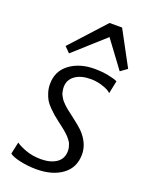

<svg xmlns="http://www.w3.org/2000/svg" viewBox="-152 -880 730 961"><g transform="rotate(20 213.0 -399.5)"><path d="M121.6 -593.3 92.8 -622.1 260.3 -805.7H327.1L426.3 -621.6L390.6 -595.7L284.2 -739.3ZM22 -23.4 35.6 -86.9Q56.2 -72.3 91.6 -59.8Q127 -47.4 169.4 -47.4Q220.2 -47.4 252 -68.8Q283.7 -90.3 283.7 -132.8Q283.7 -143.1 281.2 -152.6Q278.8 -162.1 275.9 -169.4Q272.9 -176.8 265.9 -185.8Q258.8 -194.8 254.2 -200.2Q249.5 -205.6 239.5 -214.4Q229.5 -223.1 224.4 -227.3Q219.2 -231.4 206.8 -241Q194.3 -250.5 189.9 -253.9Q168.9 -270 158.4 -279.1Q147.9 -288.1 131.1 -305.2Q114.3 -322.3 106 -336.9Q97.7 -351.6 91.1 -372.6Q84.5 -393.6 84.5 -417Q84.5 -486.3 137.5 -525.4Q190.4 -564.5 268.6 -564.5Q309.1 -564.5 343.5 -557.6Q377.9 -550.8 392.6 -543L378.4 -474.6Q374.5 -480 362.1 -487.3Q349.6 -494.6 323.5 -502.2Q297.4 -509.8 268.6 -509.8Q215.8 -509.8 185.1 -487.1Q154.3 -464.4 154.3 -426.3Q154.3 -417.5 155.8 -409.2Q157.2 -400.9 158.9 -394.3Q160.6 -387.7 165.3 -380.1Q169.9 -372.6 172.4 -367.9Q174.8 -363.3 181.9 -356Q189 -348.6 191.7 -345.5Q194.3 -342.3 203.4 -334.7Q212.4 -327.1 214.6 -325.4Q216.8 -323.7 227.3 -315.7Q237.8 -307.6 239.3 -306.6Q287.1 -270 304.7 -252.9Q355.5 -200.7 356 -141.1Q356 -69.3 303.2 -30.8Q250.5 7.8 165.5 7.8Q119.6 7.8 77.6 -1.7Q35.6 -11.2 22 -23.4Z"/></g></svg>

Font: HaufeMerriweatherSansLt
Style: Italic
Weight: 300
Designer: Eben Sorkin ( eben@eyebytes.com )
Foundry: Eben Sorkin
Version: Version 1.56